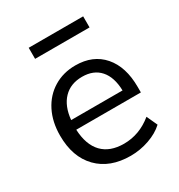

<svg xmlns="http://www.w3.org/2000/svg" viewBox="-165 -796 856 916"><g transform="rotate(-30 263.5 -338.0)"><path d="M483 -231H127Q131 -146 173 -102.5Q215 -59 292 -59Q377 -59 448 -117L475 -58Q443 -28 393 -10.5Q343 7 291 7Q177 7 111.5 -60Q46 -127 46 -245Q46 -320 75 -377.5Q104 -435 156.5 -467Q209 -499 276 -499Q373 -499 428 -435.5Q483 -372 483 -261ZM129 -283H412Q410 -357 375 -396.5Q340 -436 277 -436Q213 -436 174.5 -396Q136 -356 129 -283ZM126 -622V-683H426V-622Z"/></g></svg>

Font: wassup Sans
Style: Regular
Weight: 400
Version: Version 2.001